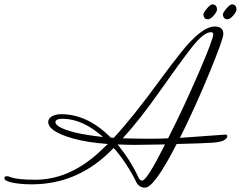

<svg xmlns="http://www.w3.org/2000/svg" viewBox="-120 -831 1099 876"><path d="M849.5 -811Q859 -811 864.5 -805Q870 -799 870 -788Q870 -777 855 -760Q840 -743 829 -743Q818 -743 813 -749.5Q808 -756 808 -764.5Q808 -773 824 -792Q840 -811 849.5 -811ZM938.5 -811Q948 -811 953.5 -805Q959 -799 959 -788Q959 -777 944 -760Q929 -743 918 -743Q907 -743 902 -749.5Q897 -756 897 -764.5Q897 -773 913 -792Q929 -811 938.5 -811ZM133 -274Q133 -249 224 -226Q276 -214 350 -206Q257 -289 166 -289Q133 -289 133 -274ZM529 -7Q550 -7 633 -172Q521 -170 493.5 -170Q466 -170 416 -172Q475 -101 512 -21Q518 -7 529 -7ZM842 -684Q809 -684 754 -613.5Q699 -543 608.5 -414Q518 -285 440 -200Q510 -198 562.5 -198Q615 -198 647 -200Q718 -340 785.5 -496Q853 -652 853 -675Q853 -684 842 -684ZM701 -202 909 -217Q917 -217 917 -209Q917 -201 903.5 -192Q890 -183 851 -180Q812 -177 686 -174Q584 25 542 25Q514 25 502 0Q458 -89 399 -156L370 -128Q222 10 25 10Q-25 10 -62.5 2.5Q-100 -5 -100 -18Q-100 -27 -89 -27Q-82 -27 -72 -23Q-42 -11 41 -11Q190 -11 323 -128Q371 -173 372 -174Q278 -181 214 -199Q100 -231 100 -275Q100 -290 116.5 -300Q133 -310 160 -310Q279 -310 386 -203Q395 -203 399 -202Q488 -298 616 -474Q661 -535 706 -592Q800 -710 860 -710Q899 -710 899 -676Q899 -653 834.5 -496.5Q770 -340 701 -202Z"/></svg>

Font: Mrs Saint Delafield
Style: Regular
Weight: 400
Designer: Alejandro Paul
Foundry: Alejandro Paul
Version: Version 1.000